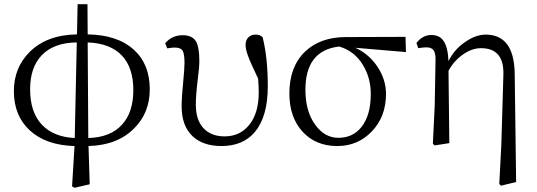

<svg xmlns="http://www.w3.org/2000/svg" viewBox="-20 -680 2550 912"><path d="M334 211.9 322.3 205.1 334 13.7Q198.2 9.8 122.1 -60.1Q45.9 -129.9 45.9 -247.1Q45.9 -358.4 121.1 -433.6Q203.1 -514.6 345.7 -516.6L348.6 -660.2H395.5L396.5 -516.6Q538.1 -514.6 616.2 -443.4Q691.4 -375 691.4 -255.9Q691.4 -144.5 618.2 -71.3Q539.1 9.8 400.4 13.7L406.2 195.3ZM335 -24.4 344.7 -478.5Q234.4 -477.5 176.8 -416Q123 -358.4 123 -255.9Q123 -145.5 180.7 -85.9Q235.4 -29.3 335 -24.4ZM399.4 -24.4Q504.9 -27.3 559.6 -87.9Q613.3 -146.5 613.3 -252Q613.3 -359.4 558.1 -417Q502.9 -474.6 396.5 -478.5Z M1032.2 13.7Q945.3 13.7 895.5 -32.2Q842.8 -81.1 842.8 -174.8Q842.8 -219.7 850.6 -295.9Q856.4 -354.5 856.4 -381.8Q856.4 -423.8 847.7 -438.5Q838.9 -454.1 809.6 -454.1Q795.9 -454.1 774.4 -450.2L764.6 -474.6Q796.9 -512.7 847.7 -512.7Q892.6 -512.7 910.2 -484.4Q926.8 -457 926.8 -390.6Q926.8 -358.4 918.9 -298.8Q910.2 -228.5 910.2 -182.6Q910.2 -109.4 947.3 -70.3Q983.4 -32.2 1046.9 -32.2Q1119.1 -32.2 1163.1 -85.9Q1209 -141.6 1209 -241.2Q1209 -268.6 1206.1 -306.6Q1168.9 -383.8 1157.2 -417Q1146.5 -446.3 1146.5 -466.8Q1146.5 -489.3 1159.7 -502.4Q1172.9 -515.6 1193.4 -515.6Q1215.8 -515.6 1227.5 -502.9Q1252 -406.2 1252 -270.5Q1252 -126 1190.4 -52.7Q1133.8 13.7 1032.2 13.7Z M1582 13.7Q1479.5 13.7 1417 -54.7Q1354.5 -123 1354.5 -236.3Q1354.5 -363.3 1429.7 -435.5Q1502 -503.9 1623 -503.9L1906.2 -504.9L1908.2 -432.6L1668 -453.1Q1733.4 -422.9 1773.4 -362.3Q1813.5 -301.8 1813.5 -233.4Q1813.5 -126 1746.1 -55.7Q1679.7 13.7 1582 13.7ZM1587.9 -25.4Q1656.2 -25.4 1697.3 -77.1Q1741.2 -132.8 1741.2 -233.4Q1741.2 -309.6 1704.1 -371.1Q1663.1 -438.5 1590.8 -459Q1430.7 -440.4 1430.7 -253.9Q1430.7 -149.4 1478.5 -85.9Q1522.5 -25.4 1587.9 -25.4Z M2359.4 202.1 2351.6 193.4 2361.3 6.8 2371.1 -325.2Q2375 -451.2 2264.6 -451.2Q2221.7 -451.2 2178.7 -420.9Q2135.7 -390.6 2110.4 -343.8L2114.3 0L2043.9 10.7L2036.1 2L2044.9 -177.7L2048.8 -398.4Q2048.8 -428.7 2039.1 -441.9Q2029.3 -455.1 2004.9 -455.1Q1992.2 -455.1 1966.8 -451.2L1958 -475.6Q1987.3 -513.7 2028.3 -513.7Q2068.4 -513.7 2086.9 -485.4Q2107.4 -456.1 2110.4 -389.6Q2137.7 -446.3 2192.4 -482.4Q2241.2 -515.6 2287.1 -515.6Q2420.9 -515.6 2424.8 -333L2431.6 184.6Z"/></svg>

Font: Bpmf Zihi Only R
Style: R
Weight: 400
Foundry: But Ko
Version: Version 1.320